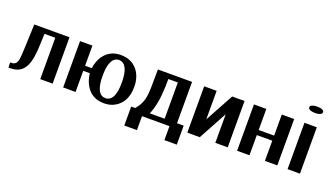

<svg xmlns="http://www.w3.org/2000/svg" viewBox="-77 -1317 3546 2055"><g transform="rotate(20 1696.5 -289.5)"><path d="M9 -58 11 0H34C208 0 238 -152 245 -345L250 -471H373V0H514V-528H113L103 -271C102 -232 100 -199 98 -172C93 -107 84 -58 24 -58Z M634 0H775V-241H850C854 -204 863 -170 876 -139C913 -52 983 10 1097 10C1137 10 1172 4 1203 -10C1291 -49 1347 -134 1347 -259V-269C1347 -308 1341 -343 1330 -376C1298 -470 1221 -538 1096 -538C1061 -538 1030 -532 1002 -521C920 -486 866 -408 851 -299H775V-528H634ZM988 -257V-271C988 -381 1015 -481 1096 -481C1178 -481 1206 -384 1206 -271V-257C1206 -144 1179 -47 1097 -47C1014 -47 988 -144 988 -257Z M1388 -57V159H1532V0H1845V159H1986V-57H1910V-528H1521L1519 -329C1518 -296 1517 -267 1514 -242C1505 -158 1476 -107 1434 -57ZM1600 -57C1637 -142 1656 -251 1660 -388L1661 -470H1769V-57Z M2048 0H2190L2367 -326V0H2508V-528H2367L2190 -203V-528H2048Z M2615 0H2756V-230H2932V0H3073V-528H2932V-288H2756V-528H2615Z M3181 -702C3181 -679 3214 -665 3260 -665C3307 -665 3339 -679 3339 -702C3339 -725 3307 -738 3260 -738C3214 -738 3181 -724 3181 -702ZM3190 0H3331V-528H3190Z"/></g></svg>

Font: Aerodynamic
Style: Regular
Weight: 500
Designer: Google
Version: Version 2.000980; 2014